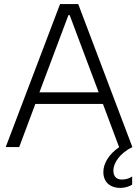

<svg xmlns="http://www.w3.org/2000/svg" viewBox="-20 -720 677 940"><path d="M8 0H74L153 -211H484L563 0H564C513 35 486 80 486 122C486 170 517 200 570 200C591 200 613 193 627 184V144C613 154 595 159 577 159C552 159 535 146 535 114C535 78 568 29 628 0L363 -700H274ZM173 -268 315 -646H321L463 -268Z"/></svg>

Font: Fixel Display Light
Style: Regular
Weight: 300
Designer: AlfaBravo + MacPaw
Foundry: Kyrylo Tkachov, Marchela Mozhyna, Serhii Makarenko, Maria Weinstein, Zakhar Kryvoshyya
Version: Version 1.211